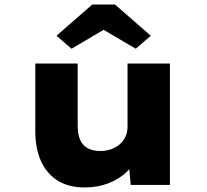

<svg xmlns="http://www.w3.org/2000/svg" viewBox="-20 -812 910 843"><path d="M351 11Q283 11 235 -18Q187 -47 161 -102.5Q135 -158 135 -238V-533H321V-262Q321 -224 331.5 -199Q342 -174 364.5 -161.5Q387 -149 422 -149Q445 -149 466.5 -156.5Q488 -164 504.5 -177.5Q521 -191 530.5 -211Q540 -231 540 -255V-533H726V0H554L544 -108L579 -120Q567 -87 535.5 -56.5Q504 -26 456.5 -7.5Q409 11 351 11ZM294 -598 228 -655 385 -792H485L642 -655L576 -598L420 -690H450Z"/></svg>

Font: Lexend Giga ExtraBold
Style: Regular
Weight: 800
Designer: Bonnie Shaver-Troup, Thomas Jockin
Foundry: Lexend
Version: Version 1.007